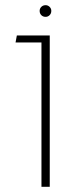

<svg xmlns="http://www.w3.org/2000/svg" viewBox="-20 -721 304 741"><path d="M140 0V-584H172V0ZM40 -557 45 -584H160V-557ZM156 -656Q146 -656 139.5 -662.5Q133 -669 133 -679Q133 -688 139.5 -694.5Q146 -701 156 -701Q165 -701 171.5 -694.5Q178 -688 178 -679Q178 -669 171.5 -662.5Q165 -656 156 -656Z"/></svg>

Font: Noto Sans Hebrew Light
Style: Regular
Weight: 100
Version: Version 3.000